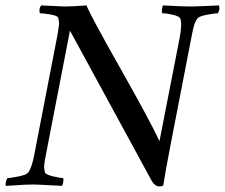

<svg xmlns="http://www.w3.org/2000/svg" viewBox="-33 -666 810 691"><path d="M613.3 -528.3Q623 -579.6 616.2 -598.6Q612.8 -607.4 589.8 -612.8Q566.9 -618.2 550.8 -618.2Q548.8 -623.5 550 -633.1Q551.3 -642.6 553.7 -646.5Q626 -642.6 653.3 -642.6Q670.9 -642.6 754.9 -646.5Q760.3 -632.8 751 -618.2Q738.3 -618.2 710.9 -612.8Q683.6 -607.4 677.7 -599.6Q669.9 -588.9 665.8 -575.7Q661.6 -562.5 656.2 -533.2L579.1 -135.7Q561 -41.5 554.7 1Q550.8 4.9 538.1 4.9Q531.7 4.9 524.2 -1.5Q516.6 -7.8 511.7 -17.6L218.8 -555.7L132.8 -112.3Q127 -82.5 126 -71.3Q125 -60.1 128.9 -44.9Q131.3 -38.1 156.2 -31.7Q181.2 -25.4 194.3 -25.4Q196.3 -19.5 194.6 -11Q192.9 -2.4 190.4 2.9Q100.1 -2 88.9 -2Q70.3 -2 55.2 -1.2Q40 -0.5 21.7 1Q3.4 2.4 -11.7 2.9Q-13.7 0 -12.2 -9Q-10.7 -18.1 -5.9 -25.4Q6.8 -25.4 34.7 -31.2Q62.5 -37.1 68.4 -44.9Q82 -63.5 90.8 -111.3L172.9 -535.2Q178.2 -564.9 179.2 -576.7Q180.2 -588.4 176.8 -601.6Q174.3 -609.4 149.4 -613.8Q124.5 -618.2 110.4 -618.2Q106 -634.8 115.2 -646.5Q197.3 -642.6 198.2 -642.6Q227.5 -642.6 278.3 -646.5Q293.5 -608.4 398.9 -422.1Q504.4 -235.8 541 -158.2Z"/></svg>

Font: Amiri
Style: Slanted
Weight: 400
Italic angle: 9°
Designer: Khaled Hosny
Version: Version 000.107